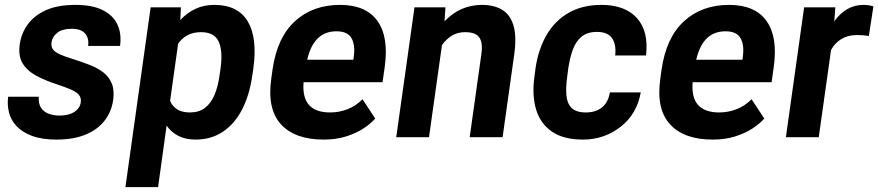

<svg xmlns="http://www.w3.org/2000/svg" viewBox="-20 -558 3573 781"><path d="M213.4 -214.4Q161.6 -231 125.2 -251.2Q88.9 -271.5 71.3 -301.5Q53.7 -331.5 60.5 -378.4Q66.4 -421.9 92.5 -458.3Q118.7 -494.6 166.5 -516.4Q214.4 -538.1 286.1 -538.1Q356 -538.1 398.4 -516.6Q440.9 -495.1 458 -457.5Q475.1 -419.9 468.3 -371.1H338.4Q342.8 -401.4 326.7 -421.1Q310.5 -440.9 271 -440.9Q233.9 -440.9 213.4 -425Q192.9 -409.2 189.5 -386.2Q187 -367.2 196.5 -355.7Q206.1 -344.2 226.3 -335.7Q246.6 -327.1 276.4 -317.9Q278.3 -316.9 280.8 -316.4Q283.2 -315.9 285.6 -314.9Q317.9 -304.7 347.9 -292.7Q377.9 -280.8 400.6 -263.2Q423.3 -245.6 434.6 -218.8Q445.8 -191.9 440.4 -151.4Q433.6 -103.5 405.3 -67.1Q377 -30.8 328.1 -10.5Q279.3 9.8 210 9.8Q149.9 9.8 109.9 -5.4Q69.8 -20.5 46.9 -45.4Q23.9 -70.3 16.4 -101.3Q8.8 -132.3 13.2 -164.6H137.7Q135.7 -136.7 146.7 -119.9Q157.7 -103 177.7 -95.5Q197.8 -87.9 222.2 -87.9Q259.8 -87.9 282.5 -102.8Q305.2 -117.7 308.6 -142.1Q311 -160.6 300.5 -172.6Q290 -184.6 269 -193.6Q248 -202.6 218.8 -212.4Q215.8 -213.4 213.4 -214.4Z M851.6 -538.1Q947.8 -538.1 987.8 -470.9Q1027.8 -403.8 1010.3 -278.3L1006.3 -251.5Q995.1 -171.4 964.8 -112.8Q934.6 -54.2 886.7 -22.2Q838.9 9.8 775.4 9.8Q734.9 9.8 705.8 -5.1Q676.8 -20 657.7 -46.9L623 203.1H490.2L592.8 -528.3H715.8L713.4 -476.6Q740.7 -505.9 774.9 -522Q809.1 -538.1 851.6 -538.1ZM873 -251.5 877 -278.3Q887.2 -350.6 869.4 -388.9Q851.6 -427.2 797.9 -427.2Q766.6 -427.2 743.4 -415Q720.2 -402.8 704.6 -380.4L671.9 -147.5Q681.2 -125.5 700.9 -113Q720.7 -100.6 752.9 -100.6Q789.1 -100.6 813.2 -118.9Q837.4 -137.2 852.1 -170.9Q866.7 -204.6 873 -251.5Z M1544.9 -285.6 1536.1 -223.6H1214.8Q1210 -160.2 1237.5 -130.4Q1265.1 -100.6 1322.8 -100.6Q1360.4 -100.6 1394.3 -114Q1428.2 -127.4 1454.6 -154.3L1506.3 -75.7Q1486.8 -53.7 1456.8 -34.4Q1426.8 -15.1 1386.7 -2.7Q1346.7 9.8 1296.4 9.8Q1179.7 9.8 1122.8 -52.5Q1065.9 -114.7 1083.5 -238.3L1088.4 -273.9Q1106.9 -404.8 1179.4 -471.4Q1252 -538.1 1363.3 -538.1Q1468.3 -538.1 1515.1 -473.1Q1562 -408.2 1544.9 -285.6ZM1417.5 -314.9 1418.9 -327.1Q1425.8 -375 1409.7 -402.8Q1393.6 -430.7 1349.1 -430.7Q1301.3 -430.7 1272 -401.4Q1242.7 -372.1 1229.5 -314.9Z M1940.9 -538.1Q1988.8 -538.1 2021.7 -518.8Q2054.7 -499.5 2068.4 -455.3Q2082 -411.1 2071.8 -336.9L2024.4 0H1890.6L1938 -337.4Q1942.9 -372.1 1936.5 -391.6Q1930.2 -411.1 1913.8 -419.2Q1897.5 -427.2 1871.6 -427.2Q1841.8 -427.2 1818.4 -413.1Q1794.9 -398.9 1777.8 -374.5L1725.1 0H1591.8L1666 -528.3H1792L1788.1 -471.2Q1851.6 -538.1 1940.9 -538.1Z M2460.9 -182.1H2586.4Q2570.8 -93.8 2504.2 -42Q2437.5 9.8 2351.1 9.8Q2272.5 9.8 2225.3 -22.5Q2178.2 -54.7 2160.6 -113Q2143.1 -171.4 2154.3 -249L2158.2 -279.3Q2169.4 -356.9 2203.1 -415.3Q2236.8 -473.6 2293 -505.9Q2349.1 -538.1 2426.8 -538.1Q2521.5 -538.1 2570.3 -485.1Q2619.1 -432.1 2607.9 -332.5H2482.4Q2487.3 -377 2469.7 -402.6Q2452.1 -428.2 2408.2 -428.2Q2369.1 -428.2 2345.7 -408.9Q2322.3 -389.6 2310.1 -356.2Q2297.9 -322.8 2291.5 -279.3L2287.6 -249Q2281.2 -204.6 2283.9 -171.1Q2286.6 -137.7 2304.9 -119.1Q2323.2 -100.6 2363.8 -100.6Q2402.3 -100.6 2428 -120.6Q2453.6 -140.6 2460.9 -182.1Z M3127.4 -285.6 3118.7 -223.6H2797.4Q2792.5 -160.2 2820.1 -130.4Q2847.7 -100.6 2905.3 -100.6Q2942.9 -100.6 2976.8 -114Q3010.7 -127.4 3037.1 -154.3L3088.9 -75.7Q3069.3 -53.7 3039.3 -34.4Q3009.3 -15.1 2969.2 -2.7Q2929.2 9.8 2878.9 9.8Q2762.2 9.8 2705.3 -52.5Q2648.4 -114.7 2666 -238.3L2670.9 -273.9Q2689.5 -404.8 2762 -471.4Q2834.5 -538.1 2945.8 -538.1Q3050.8 -538.1 3097.7 -473.1Q3144.5 -408.2 3127.4 -285.6ZM3000 -314.9 3001.5 -327.1Q3008.3 -375 2992.2 -402.8Q2976.1 -430.7 2931.6 -430.7Q2883.8 -430.7 2854.5 -401.4Q2825.2 -372.1 2812 -314.9Z M3492.2 -538.1Q3502.4 -538.1 3514.2 -536.4Q3525.9 -534.7 3532.7 -531.7L3514.2 -411.6Q3489.7 -415.5 3466.8 -415.5Q3429.2 -415.5 3402.6 -399.4Q3376 -383.3 3360.4 -354.5L3310.5 0H3176.8L3251 -528.3H3377.9L3373.5 -471.2Q3396.5 -503.4 3426.3 -520.8Q3456.1 -538.1 3492.2 -538.1Z"/></svg>

Font: Robert Sans ExtraBold
Style: Italic
Weight: 800
Italic angle: -8°
Designer: Christian Robertson (extended by Adam Twardoch)
Foundry: Google
Version: Version 12.135;April 2, 2019;FontCreator 11.5.0.2425 64-bit;